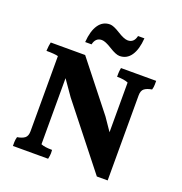

<svg xmlns="http://www.w3.org/2000/svg" viewBox="-151 -1091 1074 1133"><g transform="rotate(20 386.0 -525.0)"><path d="M463 -804Q440 -804 398 -830.5Q356 -857 334 -857Q295 -857 285 -812H245Q250 -883 276.5 -921.5Q303 -960 348 -960Q370 -960 412 -933.5Q454 -907 477 -907Q516 -907 526 -952H566Q561 -881 534.5 -842.5Q508 -804 463 -804ZM717 -740Q717 -732 717 -716.5Q717 -701 712 -684Q681 -679 665 -666.5Q649 -654 649 -624V-90H581L276 -476L209 -572V-157Q232 -147 279 -147Q280 -140 280 -126.5Q280 -113 275 -90H54Q54 -98 54 -113.5Q54 -129 59 -147Q90 -152 106 -164.5Q122 -177 122 -207V-679Q100 -685 48 -685Q50 -721 55 -740H271L508 -440L562 -361V-673Q537 -684 492 -684Q492 -690 492 -704Q492 -718 496 -740Z"/></g></svg>

Font: Halant
Style: Bold
Weight: 700
Designer: Hitesh Malaviya (Devanagari), Satya Rajpurohit (Latin)
Foundry: Indian Type Foundry
Version: Version 1.101;PS 1.0;hotconv 1.0.78;makeotf.lib2.5.61930; tt